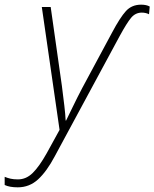

<svg xmlns="http://www.w3.org/2000/svg" viewBox="-126 -560 661 822"><path d="M-50 242Q-85 242 -106 232V197Q-94 202 -81 205Q-68 208 -49 208Q-14 208 14 180.5Q42 153 74 96L129 -4L53 -530H91L139 -192Q145 -145 149.5 -107Q154 -69 155 -44H157Q168 -66 186 -103.5Q204 -141 226 -183L354 -421Q388 -485 413 -512.5Q438 -540 478 -540Q501 -540 515 -532L512 -499Q498 -506 481 -506Q454 -506 435.5 -484Q417 -462 386 -405L108 110Q74 174 37 208Q0 242 -50 242Z"/></svg>

Font: Noto Sans Disp ExtLt
Style: Italic
Weight: 200
Italic angle: -12°
Designer: Monotype Design Team
Foundry: Monotype Imaging Inc.
Version: Version 2.000;GOOG;noto-source:20170915:90ef993387c0